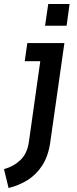

<svg xmlns="http://www.w3.org/2000/svg" viewBox="-63 -720 386 963"><path d="M-20 223 -43 128Q4 116 39 83Q74 50 82 -9L139 -413H61L74 -504H260L189 -6Q179 64 148.5 110.5Q118 157 74 184Q30 211 -20 223ZM163 -591 179 -700H286L271 -591Z"/></svg>

Font: Finlandica Medium
Style: Italic
Weight: 500
Italic angle: -8°
Designer: Niklas Ekholm, Juho Hiilivirta, Jaakko Suomalainen
Foundry: Helsinki Type Studio
Version: Version 1.063